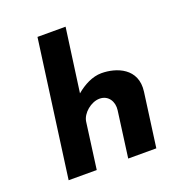

<svg xmlns="http://www.w3.org/2000/svg" viewBox="-97 -564 586 642"><g transform="rotate(-20 196.0 -243.0)"><path d="M206 -486H106L40 0H140L162 -164C166 -193 200 -221 230 -221C262 -221 278 -193 274 -164L252 0H352L378 -192C389 -273 318 -299 265 -299C233 -299 201 -282 175 -260Z"/></g></svg>

Font: Hussar Tani
Style: Kurs
Weight: 700
Foundry: Cannot Into Space Fonts
Version: Version 0.92